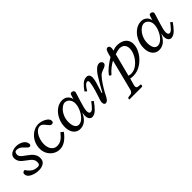

<svg xmlns="http://www.w3.org/2000/svg" viewBox="142 -1436 2562 2562"><g transform="rotate(-45 1422.5 -155.0)"><path d="M162.6 -396Q187 -396 206.3 -387.2Q225.6 -378.4 239.5 -366.2Q253.4 -354 270 -335.4Q286.6 -317.4 296.9 -309.3Q307.1 -301.3 318.4 -301.3Q329.1 -301.3 336.4 -308.1Q343.8 -314.9 343.8 -324.7Q343.8 -359.4 320.8 -384.5Q297.9 -409.7 263.7 -422.4Q229.5 -435.1 196.3 -435.1Q163.6 -435.1 133.1 -425.3Q102.5 -415.5 82.5 -394Q62.5 -372.6 62.5 -338.9Q62.5 -307.6 75.9 -283.2Q89.4 -258.8 108.6 -241.7Q127.9 -224.6 160.2 -201.7Q189.5 -181.2 206.3 -166.3Q223.1 -151.4 234.9 -131.6Q246.6 -111.8 246.6 -87.4Q246.6 -58.6 235.8 -46.1Q225.1 -33.7 206.1 -33.7Q143.6 -36.1 110.1 -63.2Q76.7 -90.3 64.7 -110.1Q52.7 -129.9 51.8 -129.9Q8.3 -129.9 8.3 -93.3Q8.3 -60.1 36.4 -36.9Q64.5 -13.7 105 -2.2Q145.5 9.3 182.1 9.3Q237.8 9.3 275.6 -15.4Q313.5 -40 313.5 -92.8Q313.5 -130.9 297.4 -160.2Q281.2 -189.5 258.5 -209.5Q235.8 -229.5 199.7 -254.9Q173.3 -273.4 158.4 -285.6Q143.6 -297.9 133.8 -312.5Q124 -327.1 124 -344.2Q124 -396 162.6 -396Z M772.5 -335.9Q772.5 -365.7 745.4 -388.4Q718.3 -411.1 680.9 -423.1Q643.6 -435.1 616.2 -435.1Q556.6 -435.1 505.4 -401.4Q454.1 -367.7 423.8 -311Q393.6 -254.4 393.6 -189.9Q393.6 -132.8 419.2 -87.4Q444.8 -42 487.8 -16.4Q530.8 9.3 581.5 9.3Q638.2 9.3 689.7 -27.1Q741.2 -63.5 781.7 -120.6L745.1 -149.4Q720.7 -118.2 699.7 -97.2Q678.7 -76.2 650.9 -62.3Q623 -48.3 588.9 -48.3Q551.8 -48.3 526.4 -67.9Q501 -87.4 488.5 -119.4Q476.1 -151.4 476.1 -189.5Q476.1 -238.3 493.4 -287.8Q510.7 -337.4 541.5 -369.4Q572.3 -401.4 609.9 -401.4Q631.3 -401.4 647.9 -387.2Q664.6 -373 685.1 -346.7Q702.1 -324.7 713.1 -314.5Q724.1 -304.2 737.3 -304.2Q755.4 -304.2 763.9 -312Q772.5 -319.8 772.5 -335.9Z M1319.8 -139.2Q1291.5 -101.6 1267.3 -76.9Q1243.2 -52.2 1221.7 -52.2Q1205.6 -52.2 1198.5 -65.2Q1191.4 -78.1 1191.4 -98.1Q1191.4 -122.1 1199 -154.8Q1206.5 -187.5 1219.7 -229.5L1264.6 -375.5Q1267.1 -385.3 1267.1 -388.2Q1267.1 -402.3 1255.1 -412.1Q1243.2 -421.9 1226.1 -421.9Q1215.3 -421.9 1209 -416.3Q1202.6 -410.6 1199.2 -400.4L1179.7 -336.4Q1178.2 -356.9 1165.3 -379.9Q1152.3 -402.8 1126.5 -418.9Q1100.6 -435.1 1061.5 -435.1Q1000 -435.1 948 -395.3Q896 -355.5 865.5 -291.3Q835 -227.1 835 -157.2Q835 -101.1 853 -63.7Q871.1 -26.4 900.6 -8.5Q930.2 9.3 964.8 9.3Q1076.7 9.3 1137.2 -128.4Q1130.9 -85 1130.9 -76.2Q1130.9 -41 1141.8 -21.7Q1152.8 -2.4 1165.8 3.9Q1178.7 10.3 1188 10.3Q1233.9 10.3 1276.1 -31.7Q1318.4 -73.7 1355.5 -128.9L1329.1 -151.4ZM990.7 -44.4Q957 -44.4 936.8 -76.7Q916.5 -108.9 916.5 -169.4Q916.5 -228.5 940.7 -279.1Q964.8 -329.6 1001 -359.4Q1037.1 -389.2 1068.8 -389.2Q1093.3 -389.2 1114 -374.5Q1134.8 -359.9 1146.7 -335.7Q1158.7 -311.5 1158.7 -284.7Q1158.7 -233.4 1134 -176.8Q1109.4 -120.1 1070.3 -82.3Q1031.2 -44.4 990.7 -44.4Z M1356.9 -306.6 1383.3 -281.7Q1401.4 -310.5 1413.1 -327.1Q1424.8 -343.8 1441.7 -359.1Q1458.5 -374.5 1474.6 -374.5Q1486.3 -374.5 1490.7 -366.5Q1495.1 -358.4 1495.1 -351.1Q1495.1 -328.1 1483.6 -276.6Q1472.2 -225.1 1442.4 -135.3Q1436 -116.2 1436 -116.2Q1426.3 -88.9 1421.4 -71.8Q1416.5 -54.7 1416.5 -40Q1416.5 -16.1 1424.6 -4.9Q1432.6 6.3 1445.8 6.3Q1465.8 6.3 1481 -7.8Q1496.1 -22 1512.2 -51.8Q1531.7 -93.3 1566.2 -151.4Q1600.6 -209.5 1637.2 -257.8Q1673.8 -306.2 1700.2 -319.3Q1706.5 -322.8 1716.8 -326.7Q1727.1 -330.6 1732.9 -333Q1756.8 -342.3 1771.7 -349.1Q1786.6 -356 1797.1 -366.7Q1807.6 -377.4 1807.6 -392.1Q1807.6 -409.2 1793.5 -422.4Q1779.3 -435.5 1762.2 -435.5Q1728 -435.5 1695.1 -406Q1662.1 -376.5 1636.7 -337.4Q1611.3 -298.3 1580.1 -243.2Q1567.9 -221.2 1558.6 -206.1L1513.7 -126L1504.4 -129.9L1513.2 -156.7Q1540.5 -238.3 1553.5 -284.9Q1566.4 -331.5 1566.4 -363.3Q1566.4 -391.1 1553 -408.4Q1539.6 -425.8 1512.7 -425.8Q1468.3 -425.8 1430.9 -393.1Q1393.6 -360.4 1356.9 -306.6Z M1882.3 105 1910.6 3.4Q1938 9.3 1964.4 9.3Q2043.9 9.3 2114.3 -37.6Q2184.6 -84.5 2226.8 -154.8Q2269 -225.1 2269 -290Q2269 -331.5 2250.2 -364.3Q2231.4 -397 2191.9 -416Q2152.3 -435.1 2092.3 -435.1Q2060.1 -435.1 2014.6 -417.5L2017.6 -425.8Q2022.9 -441.9 2022.9 -460Q2022.9 -479 2015.1 -491.7Q2007.3 -504.4 1989.3 -504.4Q1968.3 -504.4 1957 -482.9Q1945.8 -461.4 1936 -422.4L1926.8 -384.8Q1926.8 -385.7 1889.6 -361.6Q1852.5 -337.4 1812.3 -304.4Q1772 -271.5 1745.6 -236.3Q1744.1 -234.4 1742.4 -231Q1740.7 -227.5 1740.7 -225.6Q1740.7 -221.2 1750 -213.9Q1759.3 -206.5 1765.1 -206.5Q1767.1 -206.5 1769.5 -209.5Q1803.2 -248.5 1839.1 -276.9Q1875 -305.2 1917 -328.6L1807.1 105.5Q1801.3 128.9 1790.5 140.6Q1779.8 152.3 1768.1 155.5Q1756.3 158.7 1739.3 159.7Q1726.1 160.6 1719.2 162.4Q1712.4 164.1 1707.8 170.2Q1703.1 176.3 1703.1 189Q1703.1 191.4 1704.6 192.4Q1706.1 193.4 1710.9 193.4H1939Q1946.8 193.4 1952.1 186.3Q1957.5 179.2 1957.5 168.9Q1957.5 160.2 1950.2 157.7Q1942.9 155.3 1928.2 155.3Q1912.6 154.8 1903.1 153.1Q1893.6 151.4 1886.7 143.6Q1879.9 135.7 1879.9 119.1Q1879.9 113.8 1882.3 105ZM1966.3 -32.2Q1943.8 -32.2 1920.4 -39.6L2003.9 -361.8Q2008.3 -363.3 2023.9 -368.4Q2039.6 -373.5 2058.3 -378.2Q2077.1 -382.8 2088.9 -382.8Q2140.1 -382.8 2165.3 -356Q2190.4 -329.1 2190.4 -285.2Q2190.4 -230.5 2158.4 -171.1Q2126.5 -111.8 2074.5 -72Q2022.5 -32.2 1966.3 -32.2Z M2809.6 -139.2Q2781.2 -101.6 2757.1 -76.9Q2732.9 -52.2 2711.4 -52.2Q2695.3 -52.2 2688.2 -65.2Q2681.2 -78.1 2681.2 -98.1Q2681.2 -122.1 2688.7 -154.8Q2696.3 -187.5 2709.5 -229.5L2754.4 -375.5Q2756.8 -385.3 2756.8 -388.2Q2756.8 -402.3 2744.9 -412.1Q2732.9 -421.9 2715.8 -421.9Q2705.1 -421.9 2698.7 -416.3Q2692.4 -410.6 2689 -400.4L2669.4 -336.4Q2668 -356.9 2655 -379.9Q2642.1 -402.8 2616.2 -418.9Q2590.3 -435.1 2551.3 -435.1Q2489.7 -435.1 2437.7 -395.3Q2385.7 -355.5 2355.2 -291.3Q2324.7 -227.1 2324.7 -157.2Q2324.7 -101.1 2342.8 -63.7Q2360.8 -26.4 2390.4 -8.5Q2419.9 9.3 2454.6 9.3Q2566.4 9.3 2627 -128.4Q2620.6 -85 2620.6 -76.2Q2620.6 -41 2631.6 -21.7Q2642.6 -2.4 2655.5 3.9Q2668.5 10.3 2677.7 10.3Q2723.6 10.3 2765.9 -31.7Q2808.1 -73.7 2845.2 -128.9L2818.8 -151.4ZM2480.5 -44.4Q2446.8 -44.4 2426.5 -76.7Q2406.2 -108.9 2406.2 -169.4Q2406.2 -228.5 2430.4 -279.1Q2454.6 -329.6 2490.7 -359.4Q2526.9 -389.2 2558.6 -389.2Q2583 -389.2 2603.8 -374.5Q2624.5 -359.9 2636.5 -335.7Q2648.4 -311.5 2648.4 -284.7Q2648.4 -233.4 2623.8 -176.8Q2599.1 -120.1 2560.1 -82.3Q2521 -44.4 2480.5 -44.4Z"/></g></svg>

Font: Radley
Style: Italic
Weight: 400
Italic angle: -12°
Designer: Vernon Adams
Foundry: Vernon Adams
Version: Version 1.003; ttfautohint (v1.6)